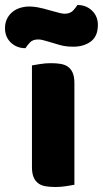

<svg xmlns="http://www.w3.org/2000/svg" viewBox="-72 -741 412 769"><path d="M226 -1Q215 1 193.5 4.5Q172 8 150 8Q128 8 110.5 5Q93 2 81 -7Q69 -16 62.5 -31.5Q56 -47 56 -72V-479Q67 -481 88.5 -484.5Q110 -488 132 -488Q154 -488 171.5 -485Q189 -482 201 -473Q213 -464 219.5 -448.5Q226 -433 226 -408ZM137 -697Q155 -692 167 -689Q179 -686 187 -686Q209 -686 221 -699Q233 -712 238 -721Q273 -721 296.5 -698.5Q320 -676 320 -641Q320 -596 292 -575Q264 -554 222 -554Q208 -554 194 -555.5Q180 -557 163 -562L123 -574Q109 -578 99.5 -580.5Q90 -583 81 -583Q59 -583 47.5 -570.5Q36 -558 30 -548Q-5 -548 -28.5 -570.5Q-52 -593 -52 -628Q-52 -650 -43.5 -666.5Q-35 -683 -21 -694Q-7 -705 10.5 -710Q28 -715 46 -715Q59 -715 77.5 -712Q96 -709 137 -697Z"/></svg>

Font: Baloo Tammudu
Style: Regular
Weight: 400
Designer: Omkar Shende and Ek Type
Foundry: Ek Type
Version: Version 1.443;PS 1.000;hotconv 16.6.51;makeotf.lib2.5.65220;